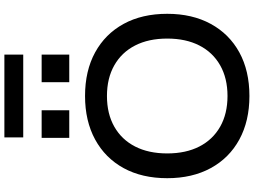

<svg xmlns="http://www.w3.org/2000/svg" viewBox="-161 -987 1158 876"><g transform="rotate(-90 418.0 -549.0)"><path d="M418 10Q304 10 219.5 -36Q135 -82 89 -166.5Q43 -251 43 -365Q43 -480 89 -564Q135 -648 219.5 -694Q304 -740 418 -740Q533 -740 617 -694Q701 -648 747 -564Q793 -480 793 -365Q793 -251 747 -166.5Q701 -82 617 -36Q533 10 418 10ZM418 -90Q499 -90 558 -123.5Q617 -157 648.5 -218.5Q680 -280 680 -365Q680 -450 648.5 -511.5Q617 -573 558 -606.5Q499 -640 418 -640Q337 -640 278 -606.5Q219 -573 187.5 -511.5Q156 -450 156 -365Q156 -280 187.5 -218.5Q219 -157 278 -123.5Q337 -90 418 -90ZM481 -812V-938H607V-812ZM227 -812V-938H353V-812ZM229 -1022V-1108H607V-1022Z"/></g></svg>

Font: M PLUS 1 Medium
Style: Regular
Weight: 500
Designer: Coji Morishita
Foundry: UNDERFOREST DESIGN
Version: Version 1.001